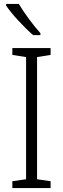

<svg xmlns="http://www.w3.org/2000/svg" viewBox="-20 -959 321 979"><path d="M43 0V-35L113 -45V-668L43 -679V-714H238V-679L169 -668V-45L238 -35V0ZM186 -790V-780H149Q114 -810 73 -854.5Q32 -899 11 -931V-939H76Q96 -905 127 -863Q158 -821 186 -790Z"/></svg>

Font: Noto Sans UI NarrowLight
Style: Regular
Weight: 300
Width: 4
Designer: Monotype Design Team
Foundry: Monotype Imaging Inc.
Version: Version 1.001